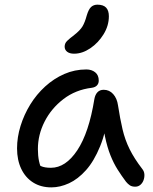

<svg xmlns="http://www.w3.org/2000/svg" viewBox="-20 -801 662 831"><path d="M202.2 10Q157 10 123.6 -11Q90.2 -32 72 -70.1Q53.8 -108.2 53.8 -159Q53.8 -207 68.9 -255.9Q84 -304.8 111 -348.7Q138 -392.6 175.6 -426.8Q213.2 -461 258.2 -480.7Q303.2 -500.4 353.8 -500.4Q376.6 -500.4 392 -488.1Q407.4 -475.8 407.4 -452Q407.4 -439.8 399.9 -431.5Q392.4 -423.2 377 -421Q307 -412.4 254.6 -372.2Q202.2 -332 173.1 -274.9Q144 -217.8 144 -155.8Q144 -127.4 148.8 -103.9Q153.6 -80.4 170.6 -43.4L119 -111.8Q141.6 -89.2 157.4 -82Q173.2 -74.8 200.4 -74.8Q264.2 -74.8 314.6 -150.7Q365 -226.6 388.4 -372Q391.6 -390.8 401.7 -401.6Q411.8 -412.4 428.8 -412.4Q453.4 -412.4 470 -393.7Q486.6 -375 490.8 -344.8Q499.6 -287.4 510.3 -241.6Q521 -195.8 541.1 -155.2Q561.2 -114.6 595.4 -70.2Q604 -59.8 604.9 -46.7Q605.8 -33.6 601.3 -21.2Q596.8 -8.8 587.5 -0.9Q578.2 7 565.2 7Q551 7 542.2 1.2Q533.4 -4.6 525.4 -14.4Q505.8 -40.6 488.8 -67.5Q471.8 -94.4 458 -128.9Q444.2 -163.4 434.3 -210.6Q424.4 -257.8 419.8 -323.4L452.6 -323.8Q439.4 -231.8 413.2 -167.6Q387 -103.4 352.2 -64.5Q317.4 -25.6 278.7 -7.8Q240 10 202.2 10ZM300.8 -568.6Q281.2 -568.6 270.5 -577.1Q259.8 -585.6 259.8 -599Q259.8 -613.6 270.5 -624Q281.2 -634.4 301 -649.4Q326.8 -669.6 337.1 -686.9Q347.4 -704.2 355 -732.6Q363.4 -761.2 374.5 -771Q385.6 -780.8 401.4 -780.8Q427.2 -780.8 439.2 -768.1Q451.2 -755.4 451.2 -730.6Q451.2 -689.8 428.2 -652.5Q405.2 -615.2 370.6 -591.9Q336 -568.6 300.8 -568.6Z"/></svg>

Font: Shantell Sans Light
Style: Regular
Weight: 300
Designer: Stephen Nixon, Anya Danilova, Shantell Martin
Foundry: Arrow Type
Version: Version 1.011;[c5ecc13dd]